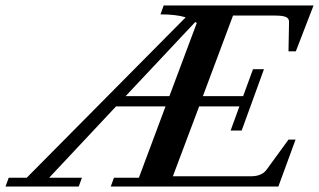

<svg xmlns="http://www.w3.org/2000/svg" viewBox="-91 -683 1168 703"><path d="M-70.8 0 -59.1 -32.2H6.8L588.9 -619.6Q553.2 -630.4 496.6 -630.4L508.3 -663.1H1057.1L992.2 -495.1H965.3L967.3 -602.1Q967.8 -615.2 956.1 -620.6Q944.3 -626 916.5 -626H762.2L651.9 -331.1H799.3L835.4 -429.7H875.5L793.9 -205.1H753.4L785.6 -293.5H638.2L542 -37.6H828.1Q867.7 -37.6 885.3 -62L965.3 -171.9H991.2L928.2 0H314.5L326.2 -32.2H417.5L515.1 -293.5H334L88.9 -32.2H209L197.3 0ZM629.4 -598.6Q628.9 -599.1 627.9 -599.9Q627 -600.6 625.7 -601.3Q624.5 -602.1 624 -602.5L369.1 -331.1H529.3Z"/></svg>

Font: Elstob 10pt SemiBold
Style: Italic
Weight: 600
Italic angle: -20°
Designer: Peter S. Baker
Version: Version 1.015